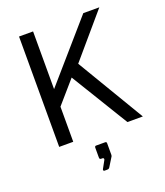

<svg xmlns="http://www.w3.org/2000/svg" viewBox="-169 -836 1017 1182"><g transform="rotate(-20 340.0 -245.0)"><path d="M645 0 382 -441 623 -723H518L189 -345V-723H97V0H189V-230L315 -375L544 0ZM309 233H323C334 233 338 232 343 225L380 165C380 164 382 160 382 157V80C382 73 379 70 372 70H313C308 70 304 73 304 81V144C304 154 307 157 316 157H324C331 157 335 164 330 172L303 221C300 227 303 233 309 233Z"/></g></svg>

Font: United Sans
Style: Regular
Weight: 400
Designer: Pablo Impallari, Rodrigo Fuenzalida (Modified by Dan O. Williams)
Version: Version 1.000;PS 001.000;hotconv 1.0.88;makeotf.lib2.5.64775